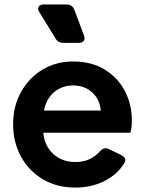

<svg xmlns="http://www.w3.org/2000/svg" viewBox="-20 -833 652 865"><path d="M319 12Q235 12 172 -26Q109 -64 74 -128.5Q39 -193 39 -273Q39 -354 74.5 -418Q110 -482 171 -519Q232 -556 309 -556Q393 -556 452 -519.5Q511 -483 542.5 -423Q574 -363 574 -290Q574 -275 572.5 -260.5Q571 -246 567 -235H175Q181 -174 221 -138.5Q261 -103 320 -103Q356 -103 383.5 -116Q411 -129 430 -151Q439 -161 448.5 -164Q458 -167 471 -161L525 -135Q553 -121 541 -100Q512 -50 453.5 -19Q395 12 319 12ZM309 -448Q260 -448 224.5 -418.5Q189 -389 178 -335H434Q430 -385 395.5 -416.5Q361 -448 309 -448ZM265 -640Q241 -640 230 -660L158 -777Q148 -792 154 -802.5Q160 -813 178 -813H280Q305 -813 315 -789L358 -674Q364 -658 357.5 -649Q351 -640 335 -640Z"/></svg>

Font: Pitagon Sans Text
Style: Bold
Weight: 700
Designer: Travis Tran
Foundry: Pitagon
Version: Version 1.001; ttfautohint (v1.8.4.7-5d5b);gftools[0.9.26]